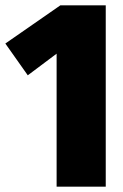

<svg xmlns="http://www.w3.org/2000/svg" viewBox="-30 -699 461 719"><path d="M366 -679V0H182V-498L74 -417L-10 -536L196 -679Z"/></svg>

Font: Fira Sans Extra Condensed Black
Style: Regular
Weight: 900
Width: 1
Designer: Carrois Corporate & Edenspiekermann AG
Foundry: Carrois Corporate GbR & Edenspiekermann AG
Version: Version 4.203